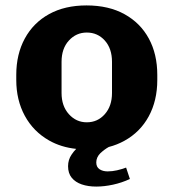

<svg xmlns="http://www.w3.org/2000/svg" viewBox="-20 -541 640 708"><path d="M335 147Q305 147 281.5 139Q258 131 244.5 114.5Q231 98 231 72Q231 48 244 29Q252 17 261 8Q205 2 161 -23Q103 -56 71.5 -114Q40 -172 40 -246V-265Q40 -341 71.5 -399Q103 -457 161 -489Q219 -521 299 -521Q381 -521 439.5 -488.5Q498 -456 529 -398.5Q560 -341 560 -265V-246Q560 -170 528.5 -112Q497 -54 439 -22Q412 -7 381 1Q365 10 350 24Q335 39 335 58Q335 75 347 83Q359 91 377 91Q394 91 411.5 87Q429 83 445 77L459 119Q429 133 396.5 140Q364 147 335 147ZM300 -90Q340 -90 366.5 -120Q393 -150 393 -198V-313Q393 -362 366.5 -391.5Q340 -421 300 -421Q261 -421 234 -391.5Q207 -362 207 -313V-198Q207 -150 234 -120Q261 -90 300 -90Z"/></svg>

Font: Chivo Mono Medium
Style: Bold
Weight: 700
Monospace: yes
Version: Version 1.008